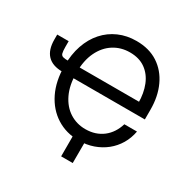

<svg xmlns="http://www.w3.org/2000/svg" viewBox="-195 -915 1227 1247"><g transform="rotate(30 418.5 -291.0)"><path d="M473.6 10.3Q379.4 10.3 306.6 -35.9Q233.9 -82 192.6 -166Q151.4 -250 151.4 -364.3Q151.4 -449.7 175 -518.6Q198.7 -587.4 242.2 -636.2Q285.6 -685.1 345.5 -711.4Q405.3 -737.8 477.5 -737.8Q572.3 -737.8 639.2 -694.1Q706.1 -650.4 741.9 -573.2Q777.8 -496.1 777.8 -396V-323.2H220.2V-403.8H715.8L688 -392.6Q688 -468.3 664.3 -526.9Q640.6 -585.4 593.8 -618.9Q546.9 -652.3 477.5 -652.3Q410.2 -652.3 356.7 -618.4Q303.2 -584.5 272.2 -520.3Q241.2 -456.1 241.2 -364.3Q241.2 -272 272 -207.3Q302.7 -142.6 355.5 -108.9Q408.2 -75.2 473.6 -75.2Q512.7 -75.2 545.4 -85.9Q578.1 -96.7 604.2 -116.9Q630.4 -137.2 648.9 -165.5Q667.5 -193.8 678.2 -229.5H772.9Q763.2 -176.3 737.1 -132.3Q710.9 -88.4 671.4 -56.6Q631.8 -24.9 581.8 -7.3Q531.7 10.3 473.6 10.3ZM9.3 -516.1H95.2V-474.1Q95.2 -441.4 99.4 -426.5Q103.5 -411.6 117.7 -407.7Q131.8 -403.8 160.6 -403.8H185.5V-323.7H159.2Q84.5 -323.7 46.9 -362.8Q9.3 -401.9 9.3 -479ZM426.8 156.2V-31.2H514.2L513.7 156.2Z"/></g></svg>

Font: Inter 17pt
Style: Regular
Weight: 400
Version: Version 4.001;git-66647c0bb